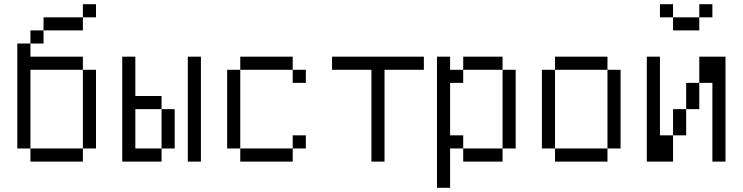

<svg xmlns="http://www.w3.org/2000/svg" viewBox="-20 -770 3540 915"><path d="M437.5 -687.5V-750H375V-687.5H187.5V-625H125V-562.5H62.5Q62.5 -562.5 62.5 -62.5H125V0H375V-62.5H125Q125 -62.5 125 -437.5H375Q375 -437.5 375 -62.5H437.5Q437.5 -62.5 437.5 -437.5H375V-500H125V-562.5H187.5V-625H375V-687.5Z M562.5 -500Q562.5 -500 562.5 0H750V-62.5H625V-250H750V-62.5H812.5V-250H750V-312.5H625V-500ZM875 -500Q875 -500 875 0H937.5Q937.5 0 937.5 -500Z M1437.5 -62.5V-125H1375V-62.5H1125V0H1375V-62.5ZM1437.5 -375V-437.5H1375V-375ZM1125 -62.5Q1125 -62.5 1125 -437.5H1062.5Q1062.5 -437.5 1062.5 -62.5ZM1125 -437.5H1375V-500H1125Z M2000 -437.5V-500H1562.5V-437.5H1750V0H1812.5V-437.5Z M2062.5 -500Q2062.5 -500 2062.5 125H2125V-62.5H2187.5V0H2375V-62.5H2187.5V-125H2125Q2125 -125 2125 -375H2187.5V-437.5H2125V-500ZM2375 -62.5H2437.5Q2437.5 -62.5 2437.5 -437.5H2375Q2375 -437.5 2375 -62.5ZM2187.5 -437.5H2375V-500H2187.5Z M2625 -62.5V0H2875V-62.5ZM2625 -62.5Q2625 -62.5 2625 -437.5H2562.5Q2562.5 -437.5 2562.5 -62.5ZM2875 -62.5H2937.5Q2937.5 -62.5 2937.5 -437.5H2875Q2875 -437.5 2875 -62.5ZM2625 -437.5H2875V-500H2625Z M3375 -687.5V-750H3312.5V-687.5H3187.5V-625H3312.5V-687.5ZM3062.5 -500Q3062.5 -500 3062.5 0H3187.5Q3187.5 0 3187.5 -125H3125Q3125 -125 3125 -500ZM3375 -375Q3375 -375 3375 0H3437.5Q3437.5 0 3437.5 -500H3312.5Q3312.5 -500 3312.5 -375H3250Q3250 -375 3250 -250H3187.5Q3187.5 -250 3187.5 -125H3250Q3250 -125 3250 -250H3312.5Q3312.5 -250 3312.5 -375ZM3187.5 -687.5V-750H3125V-687.5Z"/></svg>

Font: BFUnifontExMono
Style: Regular
Weight: 500
Version: Version 15.0.06